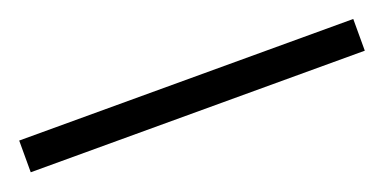

<svg xmlns="http://www.w3.org/2000/svg" viewBox="-22 -910 512 256"><g transform="rotate(-20 234.0 -782.5)"><path d="M471 -760H-3V-805H471Z"/></g></svg>

Font: Noto Sans Georgian SemiCondensed Light
Style: Regular
Weight: 300
Width: 4
Designer: Monotype Design Team, Akaki Razmadze
Foundry: Google LLC
Version: Version 2.005; ttfautohint (v1.8.4.7-5d5b)